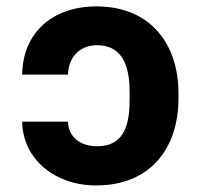

<svg xmlns="http://www.w3.org/2000/svg" viewBox="-20 -558 615 588"><path d="M188.2 -329.5C189.6 -378.6 219.5 -419.4 277.7 -419.4C365.1 -419.4 377.5 -337.4 377.1 -270.6V-257.8C377.5 -182.5 364 -110.1 277.7 -110.1C225.5 -110.1 189.6 -138.5 188.2 -185.4H47.9C49.7 -70.3 148.4 9.9 274.1 9.9C443.2 9.9 527 -106.9 526.6 -257.8V-270.6C527 -420.8 443.2 -538.4 274.9 -538.4C142.4 -538.4 49.7 -459.2 47.9 -329.5Z"/></svg>

Font: Inter-Hewn
Style: Bold
Weight: 700
Designer: Rasmus Andersson
Foundry: rsms
Version: Version 3.012;git-f93a4a705